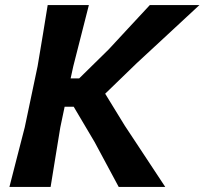

<svg xmlns="http://www.w3.org/2000/svg" viewBox="-20 -733 802 753"><path d="M17 0Q32 -58.5 45.8 -112.5Q59.5 -166.5 77 -233.5L127.5 -473.5Q139.5 -544 148.5 -599.2Q157.5 -654.5 167 -713H328.5Q313.5 -654 299.5 -599Q285.5 -544 267.5 -473.5L257 -425.5H290.5L406.5 -539.5Q445 -580.5 482 -621Q519 -661.5 567.5 -713H762Q698 -653.5 637.5 -597.5Q577 -541.5 516.5 -485.5L392.5 -365.5L469.5 -240Q494.5 -202.5 523.2 -158.8Q552 -115 579.5 -73.5Q607 -32 628 0H445.5Q419 -49.5 396 -92.2Q373 -135 351 -176L269 -314.5H233.5L216.5 -233.5Q205.5 -165 196.5 -111Q187.5 -57 178.5 0Z"/></svg>

Font: Commissioner Loud SemiBold
Style: Italic
Weight: 600
Italic angle: -12°
Designer: Kostas Bartsokas
Foundry: Kostas Bartsokas
Version: Version 1.000; ttfautohint (v1.8.3)